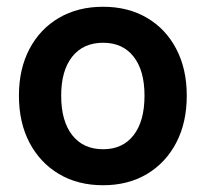

<svg xmlns="http://www.w3.org/2000/svg" viewBox="-20 -535 608 568"><path d="M36 -252Q36 -331 67.2 -390.2Q98.5 -449.5 154.5 -482.2Q210.5 -515 285 -515Q359 -515 414.8 -482.2Q470.5 -449.5 501.5 -390.2Q532.5 -331 532.5 -252Q532.5 -172.5 501.5 -113Q470.5 -53.5 414.8 -20.2Q359 13 285 13Q210.5 13 154.5 -20.2Q98.5 -53.5 67.2 -113Q36 -172.5 36 -252ZM407.5 -252Q407.5 -326.5 375.2 -367.5Q343 -408.5 285 -408.5Q226.5 -408.5 193.8 -367.5Q161 -326.5 161 -252Q161 -176.5 193.8 -135Q226.5 -93.5 285 -93.5Q343 -93.5 375.2 -135Q407.5 -176.5 407.5 -252Z"/></svg>

Font: Overused Grotesk SemiBold
Style: Regular
Weight: 610
Version: Version 0.004